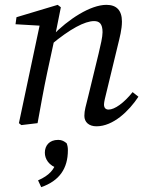

<svg xmlns="http://www.w3.org/2000/svg" viewBox="-20 -508 603 792"><path d="M68 8 135 0C148 -71 160 -140 175 -210L204 -344L206 -353L231 -478L218 -488L48 -437L44 -408L164 -401L146 -415L58 0L68 8ZM378 13C447 13 512 -50 551 -109L527 -128C491 -83 453 -56 428 -56C416 -56 409 -63 409 -77C409 -87 414 -107 421 -135L466 -321C474 -354 483 -387 483 -419C483 -465 461 -488 419 -488C353 -488 262 -429 195 -360H189L190 -323C269 -389 330 -421 368 -421C390 -421 403 -410 403 -375C403 -355 395 -322 387 -288L344 -111C334 -70 328 -53 328 -30C328 -4 347 13 378 13ZM260 112C260 101 259 94 255 83C245 75 236 69 220 69C183 69 165 93 165 122C165 147 181 176 221 187L211 163C203 190 185 215 137 236L150 264C225 238 260 187 260 112Z"/></svg>

Font: Source Serif 4 Variable
Style: Italic
Weight: 400
Italic angle: -12°
Designer: Frank Grießhammer
Foundry: Adobe Systems Incorporated
Version: Version 4.004;hotconv 1.0.116;makeotfexe 2.5.65601